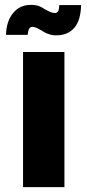

<svg xmlns="http://www.w3.org/2000/svg" viewBox="-20 -773 361 793"><path d="M75.2 0V-558.1H246.1V0ZM4.9 -628.9Q6.3 -687 35.2 -720.2Q62 -752.9 107.9 -752.9Q126.5 -752.9 141.1 -748Q155.8 -741.7 165 -734.9Q177.2 -728 186 -724.1Q197.3 -719.2 207 -719.2Q215.3 -719.2 220.2 -727.1Q223.6 -732.4 225.1 -752H314.9Q313.5 -689 287.1 -658.2Q260.3 -627 211.9 -627Q193.4 -627 180.2 -632.8Q166.5 -636.7 153.8 -646Q138.2 -654.8 132.8 -657.2Q121.6 -662.1 112.8 -662.1Q97.2 -662.1 94.2 -628.9Z"/></svg>

Font: PoppinsZ
Style: Bold
Weight: 700
Designer: Ninad Kale (Devanagari), Jonny Pinhorn (Latin)
Foundry: Indian Type Foundry
Version: Version 3.002;FEAKit 1.0